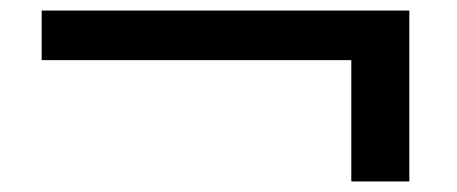

<svg xmlns="http://www.w3.org/2000/svg" viewBox="-20 -452 867 364"><path d="M59 -432H756V-108H646V-338H59Z"/></svg>

Font: Encode Sans Normal
Style: Medium
Weight: 500
Designer: Pablo Impallari, Andres Torresi
Foundry: Pablo Impallari, Andres Torresi
Version: Version 1.000; ttfautohint (v1.00) -l 8 -r 50 -G 200 -x 14 -